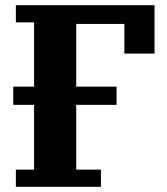

<svg xmlns="http://www.w3.org/2000/svg" viewBox="-20 -718 642 738"><path d="M41 -66H111V-315H31V-385H111V-632H41V-698H574V-512H458V-626H273V-385H428V-315H273V-66H368V0H41Z"/></svg>

Font: IBM Plex Serif
Style: Bold
Weight: 700
Designer: Mike Abbink, Paul van der Laan, Pieter van Rosmalen
Foundry: Bold Monday
Version: Version 2.008